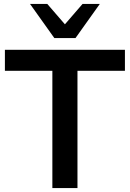

<svg xmlns="http://www.w3.org/2000/svg" viewBox="-20 -959 661 979"><path d="M247 0V-598H5V-705H617V-598H375V0ZM257 -765 133 -939H221L311 -835L401 -939H489L365 -765Z"/></svg>

Font: Nunito Sans 12pt ExtraLight
Style: Regular
Weight: 200
Version: Version 3.101;gftools[0.9.27]